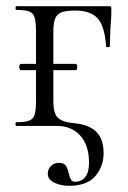

<svg xmlns="http://www.w3.org/2000/svg" viewBox="-20 -406 412 619"><path d="M134 154Q134 140 144 129.5Q154 119 169 119Q186 119 192 128Q198 137 202 154Q205 167 209 173.5Q213 180 222 180Q243 180 255 164.5Q267 149 267 119Q267 62 238.5 31Q210 0 164 0H33Q30 0 30 -6Q30 -12 33 -12Q61 -12 74 -17Q87 -22 91.5 -36Q96 -50 96 -79V-305Q96 -335 91.5 -349.5Q87 -364 74 -369Q61 -374 33 -374Q30 -374 30 -380Q30 -386 33 -386H331Q337 -386 338 -384.5Q339 -383 339 -377Q339 -357 338 -341.5Q337 -326 336 -315L334 -256Q334 -254 328.5 -254Q323 -254 322 -256Q318 -320 295.5 -346Q273 -372 222 -372Q192 -372 177.5 -366Q163 -360 157.5 -345.5Q152 -331 152 -303V-81Q152 -38 168 -25Q184 -12 217 -9Q266 -5 290 18.5Q314 42 314 87Q314 131 287 162Q260 193 203 193Q175 193 154.5 182.5Q134 172 134 154ZM42 -190Q42 -194 43.5 -197Q45 -200 47 -200H224Q229 -200 229 -190Q229 -180 224 -180H47Q45 -180 43.5 -183Q42 -186 42 -190Z"/></svg>

Font: Cormorant Infant
Style: Regular
Weight: 400
Designer: Christian Thalmann (Catharsis Fonts)
Foundry: Catharsis Fonts
Version: Version 4.000